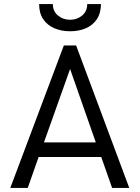

<svg xmlns="http://www.w3.org/2000/svg" viewBox="-20 -932 693 952"><path d="M327.5 -777Q284 -777 249.2 -792Q214.5 -807 194.2 -837Q174 -867 174 -912H242Q242 -876 267.5 -855Q293 -834 327.5 -834Q362.5 -834 387.5 -855.2Q412.5 -876.5 412.5 -912H480.5Q480.5 -867.5 460.8 -837.5Q441 -807.5 406.5 -792.2Q372 -777 327.5 -777ZM621 0H536L482 -153.5H171.5L117.5 0H31L296.5 -706.5H357.5ZM455 -226 327.5 -590 198 -226Z"/></svg>

Font: Acari Sans
Style: Regular
Weight: 400
Designer: Alfredo Marco Pradil and Stefan Peev (font) & Cristiano Sobral (main changes)
Foundry: Alfredo Marco Pradil and Stefan Peev (font) & Cristiano Sobral (main changes)
Version: Version 1.063; ttfautohint (v1.8.3)